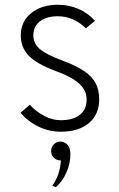

<svg xmlns="http://www.w3.org/2000/svg" viewBox="-20 -543 501 809"><path d="M235.5 12Q187.5 12 143.2 -9Q99 -30 66.5 -68L105.5 -101.5Q134.5 -70.5 168.5 -53.5Q202.5 -36.5 235.5 -36.5Q288 -36.5 316.5 -59.2Q345 -82 345 -123.5Q345 -149 331.5 -170Q318 -191 288.8 -209.2Q259.5 -227.5 212.5 -244.5Q135 -273.5 101.2 -308.2Q67.5 -343 67.5 -394Q67.5 -451.5 110.8 -487.2Q154 -523 224.5 -523Q270 -523 310.5 -505.5Q351 -488 380 -455.5L342 -423.5Q290 -474.5 223.5 -474.5Q176 -474.5 148.2 -453Q120.5 -431.5 120.5 -394Q120.5 -360.5 146.8 -337.2Q173 -314 243.5 -287.5Q301 -266.5 335 -243.2Q369 -220 383.5 -191.2Q398 -162.5 398 -124.5Q398 -61 354.8 -24.5Q311.5 12 235.5 12ZM215 246 200.5 239.5Q216.5 217 225.8 190Q235 163 236.5 133Q218.5 133 207 121.8Q195.5 110.5 195.5 94.5Q195.5 76.5 207 65Q218.5 53.5 234 53.5Q251 53.5 263.8 66.2Q276.5 79 276.5 106.5Q276.5 148 258.8 186.2Q241 224.5 215 246Z"/></svg>

Font: Overpass ExtraLight
Style: Regular
Weight: 250
Designer: Delve Withrington, Dave Bailey, Thomas Jockin
Foundry: Delve Fonts LLC
Version: Version 4.000